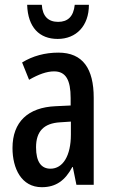

<svg xmlns="http://www.w3.org/2000/svg" viewBox="-20 -769 470 799"><path d="M350 -749H291C286 -700 262 -678 222 -678C181 -678 157 -701 154 -749H93C96 -655 144 -607 220 -607C297 -607 350 -661 350 -749ZM223 -550C167 -550 116 -536 72 -509L101 -437C141 -460 175 -472 205 -472C254 -472 274 -436 274 -361V-330L211 -327C97 -322 32 -262 32 -153C32 -68 69 10 154 10C213 10 251 -18 281 -74H283L298 0H370V-362C370 -483 325 -550 223 -550ZM230 -260 275 -263V-209C275 -121 242 -67 190 -67C152 -67 130 -95 130 -156C130 -222 162 -256 230 -260Z"/></svg>

Font: Noto Sans Khmer ExtraCondensed Medium
Style: Regular
Weight: 500
Width: 2
Designer: Danh Hong and the Monotype Design Team
Foundry: Monotype Imaging Inc.
Version: Version 2.004